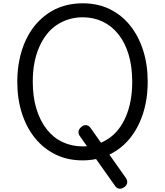

<svg xmlns="http://www.w3.org/2000/svg" viewBox="-20 -955 1002 1166"><path d="M736 181Q719 192 705.5 191Q692 190 681 177L463 -131Q455 -144 457 -158Q459 -172 475 -185Q489 -197 504 -195Q519 -193 530 -178L746 128Q754 141 752.5 154.5Q751 168 736 181ZM482 19Q391 19 318 -16.5Q245 -52 193 -116Q141 -180 113 -267Q85 -354 85 -459Q85 -528 97.5 -590Q110 -652 134 -705.5Q158 -759 192.5 -801Q227 -843 271.5 -873.5Q316 -904 369 -919.5Q422 -935 482 -935Q573 -935 645.5 -900Q718 -865 769.5 -801Q821 -737 849 -650Q877 -563 877 -459Q877 -389 864.5 -327Q852 -265 828 -211.5Q804 -158 769.5 -115.5Q735 -73 691 -43Q647 -13 594.5 3Q542 19 482 19ZM482 -66Q527 -66 565.5 -78Q604 -90 638 -112.5Q672 -135 698.5 -168.5Q725 -202 744 -246Q763 -290 773 -343Q783 -396 783 -459Q783 -551 761 -624Q739 -697 698.5 -747.5Q658 -798 603 -824Q548 -850 482 -850Q438 -850 398.5 -838Q359 -826 325 -803.5Q291 -781 264.5 -747.5Q238 -714 218.5 -670Q199 -626 189 -573.5Q179 -521 179 -459Q179 -366 201.5 -293Q224 -220 264.5 -169Q305 -118 360.5 -92Q416 -66 482 -66Z"/></svg>

Font: Playwrite DE Grund
Style: Regular
Weight: 400
Designer: Veronika Burian, José Scaglione
Foundry: TypeTogether
Version: Version 1.002